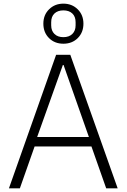

<svg xmlns="http://www.w3.org/2000/svg" viewBox="-20 -1034 695 1054"><path d="M218 -904Q218 -952 249.5 -983Q281 -1014 328 -1014Q375 -1014 406.5 -983Q438 -952 438 -904Q438 -856 407 -825Q376 -794 328 -794Q280 -794 249 -825Q218 -856 218 -904ZM395 -895V-912Q395 -943 377 -960Q359 -977 328 -977Q297 -977 279 -960Q261 -943 261 -912V-895Q261 -865 279 -847.5Q297 -830 328 -830Q359 -830 377 -847.5Q395 -865 395 -895ZM89 0H29L288 -733H366L626 0H563L482 -230H170ZM325 -677 184 -282H468L329 -677Z"/></svg>

Font: IBM Plex Sans JP Light
Style: Regular
Weight: 300
Designer: Mike Abbink; Paul van der Laan; Pieter van Rosmalen; Wujin Sim; Yejin Wi; Jinhee Kim; Boomi Park; Yona Kim; Kichan Ma
Foundry: Sandoll Inc.
Version: Version 1.002